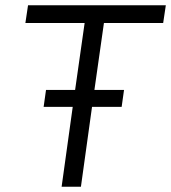

<svg xmlns="http://www.w3.org/2000/svg" viewBox="-20 -706 647 726"><path d="M373 -619 337 -366H449L440 -302H328L286 0H213L255 -302H145L154 -366H264L300 -619H76L86 -686H607L597 -619Z"/></svg>

Font: Chivo Light Italic
Style: Regular
Weight: 300
Italic angle: -8.05°
Designer: Hector Gatti
Foundry: Omnibus-Type
Version: Version 1.007